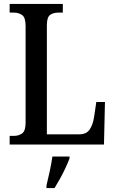

<svg xmlns="http://www.w3.org/2000/svg" viewBox="-20 -734 585 975"><path d="M29 0V-44H51Q75 -44 92.5 -56.5Q110 -69 110 -112V-602Q110 -645 92.5 -657.5Q75 -670 49 -670H29V-714H299V-670H278Q250 -670 234 -658Q218 -646 218 -605V-52H383Q419 -52 435.5 -76.5Q452 -101 458 -141L469 -216H513L508 0ZM216 208Q224 175 232.5 136Q241 97 246 61H333V71Q325 92 312.5 119Q300 146 285 173Q270 200 257 221H216Z"/></svg>

Font: Noto Serif Tamil Condensed Medium
Style: Italic
Weight: 500
Width: 3
Italic angle: -12°
Designer: Indian Type Foundry, Tom Grace, and the Monotype Design Team
Foundry: Monotype Imaging Inc.
Version: Version 2.003; ttfautohint (v1.8.4.7-5d5b)